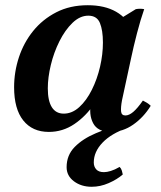

<svg xmlns="http://www.w3.org/2000/svg" viewBox="-20 -490 616 735"><path d="M331 225Q291 225 263 204Q235 183 235 150Q235 104 266 72.5Q297 41 347 20Q397 -1 453 -16L467 0Q406 21 372.5 56Q339 91 339 132Q339 148 348.5 158.5Q358 169 378 169Q389 169 404 164.5Q419 160 438 149Q444 155 446.5 163.5Q449 172 450 178Q428 197 396 211Q364 225 331 225ZM404 15Q354 15 336.5 -18.5Q319 -52 329 -98L342 -159L386 -254L391 -388L500 -455Q516 -458 532 -455Q518 -415 504.5 -363Q491 -311 482 -268L447 -106Q442 -79 443.5 -63.5Q445 -48 460 -48Q474 -48 490 -61.5Q506 -75 527 -105Q535 -101 542.5 -96.5Q550 -92 557 -85Q530 -41 490 -13Q450 15 404 15ZM167 15Q104 15 69 -29Q34 -73 34 -156Q34 -215 52.5 -271Q71 -327 107 -371.5Q143 -416 195.5 -443Q248 -470 316 -470Q381 -470 424.5 -445Q468 -420 484 -377L412 -325Q412 -265 394 -204.5Q376 -144 342.5 -94.5Q309 -45 264.5 -15Q220 15 167 15ZM224 -55Q256 -55 283.5 -80Q311 -105 331.5 -146Q352 -187 363 -234.5Q374 -282 374 -327Q374 -374 362.5 -402Q351 -430 318 -430Q286 -430 257.5 -402.5Q229 -375 207.5 -332Q186 -289 174.5 -241Q163 -193 163 -152Q163 -104 178.5 -79.5Q194 -55 224 -55Z"/></svg>

Font: Poltawski Nowy SemiBold
Style: Italic
Weight: 600
Italic angle: -12°
Version: Version 1.001;gftools[0.9.25]